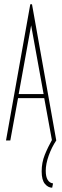

<svg xmlns="http://www.w3.org/2000/svg" viewBox="-20 -654 290 894"><path d="M222 0 186 -197H64L28 0H8L121 -634H129L242 0ZM125 -536 67 -216H183ZM227 200 223 220Q204 220 189 202Q174 184 174 144Q174 103 188.5 67Q203 31 226 -10L242 0Q221 31 207 70Q193 109 193 141Q193 169 202 183.5Q211 198 227 200Z"/></svg>

Font: Inconsolata UltraCondensed ExtraLight
Style: Regular
Weight: 200
Width: 1
Monospace: yes
Designer: Raph Levien, Cyreal, Brenton Simpson
Foundry: Raph Levien, Cyreal, Google
Version: Version 3.100; ttfautohint (v1.8.4.7-5d5b)